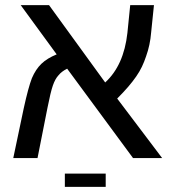

<svg xmlns="http://www.w3.org/2000/svg" viewBox="-20 -619 668 752"><path d="M61 -599H172L392 -296Q465 -363 479 -490L490 -599H583L572 -492Q568 -442 552 -398Q545 -377 536 -358Q527 -339 513.5 -319.5Q500 -300 482 -279Q464 -258 439 -233L615 0H501L243 -350Q221 -339 209 -324Q196 -310 187 -284Q178 -258 166 -197L127 0H32L73 -195Q91 -277 105 -313Q120 -348 142.5 -369.5Q165 -391 202 -406ZM234 61H394V113H234Z"/></svg>

Font: Libra Sans
Style: Regular
Weight: 400
Foundry: Context Ltd
Version: Version 1.000; ttfautohint (v1.3)